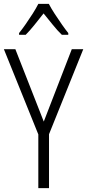

<svg xmlns="http://www.w3.org/2000/svg" viewBox="-20 -967 448 987"><path d="M205 -342 349 -714H408L232 -277V0H177V-276L0 -714H59ZM231 -947Q243 -924 261.5 -895.5Q280 -867 299 -840Q318 -813 331 -797V-788H298Q275 -810 251 -840Q227 -870 204 -898Q182 -870 157.5 -839.5Q133 -809 112 -788H78V-797Q94 -817 112.5 -843.5Q131 -870 148.5 -897.5Q166 -925 177 -947Z"/></svg>

Font: Noto Sans Lao Looped Condensed Light
Style: Regular
Weight: 300
Width: 3
Designer: Mark Frömberg, Ben Mitchell
Foundry: The Fontpad Ltd
Version: Version 1.002; ttfautohint (v1.8.4.7-5d5b)